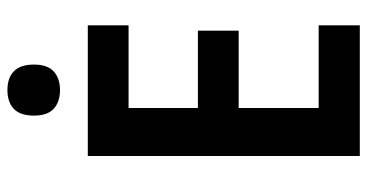

<svg xmlns="http://www.w3.org/2000/svg" viewBox="-250 -714 965 504"><g transform="rotate(-90 232.0 -462.5)"><path d="M417 0H74V-714H417V-607H200V-425H403V-318H200V-108H417ZM247 -925Q279 -925 296.5 -908Q314 -891 314 -855Q314 -820 296 -803.5Q278 -787 247 -787Q216 -787 198 -803.5Q180 -820 180 -855Q180 -891 197.5 -908Q215 -925 247 -925Z"/></g></svg>

Font: Noto Sans Bengali Condensed SemiBold
Style: Regular
Weight: 600
Width: 3
Designer: Joana Ranito - Universal Thirst; Jelle Bosma - Monotype Design Team
Foundry: Universal Thirst ehf.
Version: Version 3.000; ttfautohint (v1.8.4.7-5d5b)